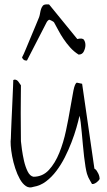

<svg xmlns="http://www.w3.org/2000/svg" viewBox="-20 -832 478 855"><path d="M128.9 0Q110.4 6.8 95.2 -3.4Q80.1 -13.7 68.4 -34.7Q56.6 -55.7 47.9 -82.5Q39.1 -109.4 34.2 -135.7Q29.3 -162.1 27.8 -183.6Q26.4 -205.1 28.3 -214.8Q28.3 -224.6 29.3 -245.1Q30.3 -265.6 31.2 -291.5Q32.2 -317.4 33.7 -345.2Q35.2 -373 36.1 -399.4Q37.1 -425.8 38.1 -445.8Q39.1 -465.8 39.1 -475.6Q41 -475.6 42 -476.6L44.9 -477.5Q54.7 -477.5 61.5 -468.8Q68.4 -460 73.2 -452.1Q73.2 -438.5 72.8 -403.3Q72.3 -368.2 72.3 -328.1Q72.3 -288.1 72.8 -252.4Q73.2 -216.8 73.2 -203.1Q74.2 -191.4 77.6 -166.5Q81.1 -141.6 86.9 -115.7Q92.8 -89.8 103 -68.8Q113.3 -47.9 128.9 -44.9Q169.9 -44.9 197.8 -75.2Q225.6 -105.5 244.1 -151.4Q262.7 -197.3 273.9 -250.5Q285.2 -303.7 293 -350.6Q300.8 -397.5 307.1 -429.2Q313.5 -460.9 322.3 -463.9L345.7 -459L400.4 -81.1Q406.2 -78.1 410.2 -72.3Q414.1 -66.4 417.5 -59.6Q420.9 -52.7 422.4 -45.9Q423.8 -39.1 423.8 -36.1Q421.9 -29.3 412.1 -21.5Q402.3 -13.7 395.5 -12.7H391.6Q390.6 -12.7 389.6 -12.7Q387.7 -15.6 384.3 -22Q380.9 -28.3 377 -35.2Q373 -42 370.6 -49.3Q368.2 -56.6 367.2 -58.6Q364.3 -68.4 360.8 -88.9Q357.4 -109.4 354.5 -134.3Q351.6 -159.2 349.1 -187Q346.7 -214.8 344.2 -240.7Q341.8 -266.6 339.4 -286.6Q336.9 -306.6 334 -316.4Q329.1 -293.9 320.3 -263.2Q311.5 -232.4 298.3 -198.2Q285.2 -164.1 268.6 -131.3Q252 -98.6 231 -70.8Q210 -43 184.6 -23.9Q159.2 -4.9 128.9 0ZM78.1 -576.2Q85 -588.9 95.2 -613.8Q105.5 -638.7 116.7 -665.5Q127.9 -692.4 138.2 -716.8Q148.4 -741.2 154.3 -755.9Q157.2 -764.6 158.7 -774.4Q160.2 -784.2 163.1 -792.5Q166 -800.8 170.9 -806.6Q175.8 -812.5 188.5 -812.5H194.3Q198.2 -812.5 199.2 -811.5L324.2 -658.2Q347.7 -664.1 354 -654.3Q360.4 -644.5 360.4 -630.9Q360.4 -618.2 353.5 -603.5Q346.7 -588.9 330.1 -588.9Q308.6 -602.5 292.5 -620.6Q276.4 -638.7 263.2 -658.2Q250 -677.7 239.7 -697.3Q229.5 -716.8 220.7 -732.4Q218.8 -735.4 210 -739.7Q201.2 -744.1 199.2 -744.1Q197.3 -744.1 192.9 -739.7Q188.5 -735.4 187.5 -732.4L100.6 -563.5Q100.6 -562.5 98.6 -562.5H95.7Q84 -562.5 78.1 -576.2Z"/></svg>

Font: Waiting for the Sunrise
Style: Regular
Weight: 300
Version: Version 1.001 2001